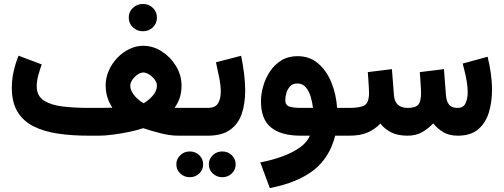

<svg xmlns="http://www.w3.org/2000/svg" viewBox="-20 -689 2560 975"><path d="M633.8 -599.6Q633.8 -628.9 654.8 -648.9Q675.8 -668.9 705.6 -668.9Q735.8 -668.9 756.3 -648.9Q776.9 -628.9 776.9 -599.6Q776.9 -570.3 756.3 -550.3Q735.8 -530.3 705.6 -530.3Q675.8 -530.3 654.8 -550.3Q633.8 -570.3 633.8 -599.6ZM429.7 -141.1H468.8Q486.8 -141.1 508.8 -141.4Q530.8 -141.6 550.8 -142.1Q532.7 -169.4 524.7 -197Q516.6 -224.6 516.6 -255.9Q516.6 -294.4 532.5 -330.3Q548.3 -366.2 575.4 -394.8Q602.5 -423.3 636.7 -439.9Q670.9 -456.5 707 -456.5Q756.8 -456.5 801.5 -428Q846.2 -399.4 874 -353.3Q901.9 -307.1 901.9 -254.9Q901.9 -223.1 893.8 -195.8Q885.7 -168.5 866.7 -141.6Q877.9 -141.1 887.2 -141.1Q896.5 -141.1 904.3 -141.1H951.2V0H884.8Q844.2 0 796.9 -12Q749.5 -23.9 707 -38.1Q677.7 -27.8 636.5 -19.3Q595.2 -10.7 554 -5.4Q512.7 0 483.9 0H429.7Q345.2 0 274.2 -10.5Q203.1 -21 150.6 -47.4Q98.1 -73.7 69.1 -121.3Q40 -168.9 40 -243.2Q40 -287.1 49.8 -328.9Q59.6 -370.6 74.2 -406.2L191.9 -361.8Q183.6 -338.9 175 -308.6Q166.5 -278.3 166.5 -251Q166.5 -202.1 202.6 -178.7Q238.8 -155.3 298.6 -148.2Q358.4 -141.1 429.7 -141.1ZM708 -320.8Q693.8 -320.8 678.5 -310.1Q663.1 -299.3 652.3 -283.9Q641.6 -268.6 641.6 -253.9Q641.6 -235.8 652.6 -218Q663.6 -200.2 679.4 -186.3Q695.3 -172.4 709 -164.6Q731.9 -176.8 754.4 -201.7Q776.9 -226.6 776.9 -254.9Q776.9 -269.5 765.4 -284.9Q753.9 -300.3 738 -310.5Q722.2 -320.8 708 -320.8Z M1035.6 0H930.7V-141.1H1036.1Q1073.2 -141.1 1087.2 -164.3Q1101.1 -187.5 1101.1 -223.1Q1101.1 -256.3 1093 -295.7Q1085 -335 1076.7 -372.6L1204.6 -405.8Q1213.9 -359.9 1219.5 -314.7Q1225.1 -269.5 1225.1 -228.5Q1225.1 -163.6 1207.8 -111.8Q1190.4 -60.1 1148.9 -30Q1107.4 0 1035.6 0ZM1040.5 145.5Q1040.5 118.2 1060.5 99.1Q1080.6 80.1 1108.9 80.1Q1137.2 80.1 1157 99.1Q1176.8 118.2 1176.8 145.5Q1176.8 172.9 1157 191.9Q1137.2 210.9 1108.9 210.9Q1080.6 210.9 1060.5 191.9Q1040.5 172.9 1040.5 145.5ZM875.5 145.5Q875.5 118.2 895.5 99.1Q915.5 80.1 943.8 80.1Q972.2 80.1 991.9 99.1Q1011.7 118.2 1011.7 145.5Q1011.7 172.9 991.9 191.9Q972.2 210.9 943.8 210.9Q915.5 210.9 895.5 191.9Q875.5 172.9 875.5 145.5Z M1490.7 -403.8Q1552.2 -403.8 1595.2 -367.2Q1638.2 -330.6 1662.6 -270.8Q1687 -210.9 1691.9 -141.1H1728.5V0H1682.1Q1654.3 111.3 1572.8 175Q1491.2 238.8 1350.1 266.1L1301.8 135.7Q1363.3 124 1415.8 104.5Q1468.3 85 1504.6 58.6Q1541 32.2 1553.2 0H1507.3Q1408.7 0 1356.9 -41.3Q1305.2 -82.5 1305.2 -174.8Q1305.2 -210.9 1316.4 -250.7Q1327.6 -290.5 1350.6 -325.4Q1373.5 -360.4 1408.4 -382.1Q1443.4 -403.8 1490.7 -403.8ZM1506.8 -141.1H1569.3Q1566.4 -168.5 1557.9 -197.3Q1549.3 -226.1 1533 -245.6Q1516.6 -265.1 1489.7 -265.1Q1466.8 -265.1 1453.4 -250.7Q1439.9 -236.3 1434.3 -216.6Q1428.7 -196.8 1428.7 -180.2Q1428.7 -154.3 1450.4 -147.7Q1472.2 -141.1 1506.8 -141.1Z M2049.3 0Q2000 0 1966.6 -16.8Q1933.1 -33.7 1911.6 -61.5Q1884.8 -33.2 1847.7 -16.6Q1810.5 0 1753.9 0H1709V-141.1H1754.9Q1808.6 -141.1 1831.3 -154.3Q1854 -167.5 1854 -217.8Q1854 -225.6 1853 -243.7Q1852.1 -261.7 1850.6 -283.4Q1849.1 -305.2 1847.7 -322.8L1970.2 -337.9L1980.5 -206.1Q1984.9 -141.1 2050.3 -141.1Q2090.8 -141.1 2104.5 -158Q2118.2 -174.8 2118.2 -217.8Q2118.2 -224.6 2117.2 -242.9Q2116.2 -261.2 2114.7 -283.2Q2113.3 -305.2 2111.8 -322.8L2234.4 -337.9L2244.6 -206.1Q2246.6 -176.3 2259.5 -158.7Q2272.5 -141.1 2303.7 -141.1Q2333 -141.1 2344 -164.3Q2355 -187.5 2355 -219.7Q2355 -247.6 2349.9 -277.1Q2344.7 -306.6 2338.6 -330.8Q2332.5 -355 2329.6 -366.2L2456.1 -400.9Q2465.8 -362.3 2472.2 -318.6Q2478.5 -274.9 2478.5 -231.9Q2478.5 -171.4 2462.6 -118.4Q2446.8 -65.4 2408.7 -32.7Q2370.6 0 2304.7 0Q2260.7 0 2230.7 -18.1Q2200.7 -36.1 2180.2 -62.5Q2155.3 -36.1 2123.8 -18.1Q2092.3 0 2049.3 0Z"/></svg>

Font: Vazirmatn RD FD ExtraBold
Style: Regular
Weight: 800
Designer: Saber Rastikerdar
Foundry: Saber Rastikerdar
Version: Version 33.003